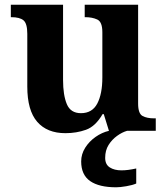

<svg xmlns="http://www.w3.org/2000/svg" viewBox="-20 -556 707 816"><path d="M258 10Q180 10 138 -38.5Q96 -87 96 -188V-412Q96 -456 80 -469.5Q64 -483 28 -483H26V-536H248V-216Q248 -152 264 -113.5Q280 -75 324 -75Q372 -75 393.5 -116Q415 -157 415 -227V-419Q415 -463 393.5 -473Q372 -483 343 -483H340V-536H567V-116Q567 -73 586 -63Q605 -53 634 -53H642V0H443L421 -71H416Q386 -19 345.5 -4.5Q305 10 258 10ZM474 240Q401 240 363 213.5Q325 187 325 130Q325 99 342 72Q359 45 386 26Q413 7 443 0H520Q499 6 477.5 21.5Q456 37 441.5 60Q427 83 427 115Q427 143 446.5 155.5Q466 168 496 168Q510 168 525.5 166Q541 164 559 160V224Q543 231 516.5 235.5Q490 240 474 240Z"/></svg>

Font: Noto Serif Test
Style: Regular
Weight: 400
Version: Version 1.000